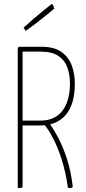

<svg xmlns="http://www.w3.org/2000/svg" viewBox="-20 -932 425 952"><path d="M86 -310Q73 -310 76.5 -313.5Q80 -317 80 -321V-684Q80 -691 80 -695.5Q80 -700 81 -700H187Q250 -700 286 -673.5Q322 -647 336.5 -605.5Q351 -564 351 -518Q351 -467 340 -428.5Q329 -390 307 -363.5Q285 -337 253 -323.5Q221 -310 179 -310ZM68 0V-690Q68 -690 69.5 -695Q71 -700 78 -700H82Q90 -700 91 -695Q92 -690 92 -690V-10Q92 -5 91 -3Q90 -1 85 -0.5Q80 0 68 0ZM330 0Q328 0 325 0Q322 0 317 0Q305 -83 285.5 -142.5Q266 -202 246.5 -240Q227 -278 213.5 -296Q200 -314 200 -314Q200 -314 199 -318.5Q198 -323 204 -326L212 -330Q218 -330 222 -325Q222 -325 236.5 -304Q251 -283 272 -242.5Q293 -202 312 -144Q331 -86 340 -12Q341 -5 339 -3Q337 -1 330 0ZM86 -334H178Q230 -334 262.5 -357Q295 -380 311 -421.5Q327 -463 327 -518Q327 -560 314.5 -596Q302 -632 270.5 -654Q239 -676 182 -676H86ZM107 -779Q107 -779 104.5 -783Q102 -787 99.5 -791Q97 -795 97 -795Q122 -818 146.5 -839Q171 -860 191.5 -876.5Q212 -893 224 -902.5Q236 -912 236 -912Q242 -912 245.5 -900.5Q249 -889 249 -889Q249 -889 237.5 -879.5Q226 -870 206.5 -854Q187 -838 161.5 -818.5Q136 -799 107 -779Z"/></svg>

Font: Yanone Kaffeesatz ExtraLight ExtraLight
Style: Regular
Weight: 250
Version: Version 2.003